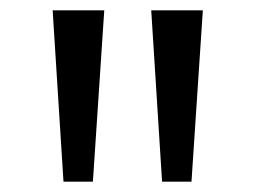

<svg xmlns="http://www.w3.org/2000/svg" viewBox="-20 -678 494 372"><path d="M82 -658H182L160 -326H103ZM273 -658H373L351 -326H294Z"/></svg>

Font: Ysabeau SC Semibold
Style: Regular
Weight: 600
Designer: Christian Thalmann (Catharsis Fonts)
Version: Version 0.003